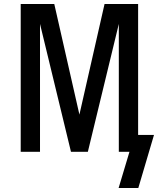

<svg xmlns="http://www.w3.org/2000/svg" viewBox="-20 -755 790 955"><path d="M668 180H570L624 0H571V-636L417 0H333L179 -636V0H83V-735H250L375 -185L500 -735H667V-84H746Z"/></svg>

Font: Iosevka Aile Medium
Style: Regular
Weight: 500
Designer: Belleve Invis
Foundry: Belleve Invis
Version: Version 27.3.5; ttfautohint (v1.8.4)